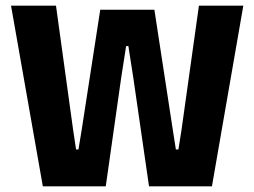

<svg xmlns="http://www.w3.org/2000/svg" viewBox="-20 -659 900 679"><path d="M131.5 0 19 -639H178L238.5 -200.5L249 -130.5H257.5L269 -200.5L334.5 -624.5H526L591 -200.5L602 -130.5H611L622 -200.5L683.5 -639H840.5L729.5 0H507L451.5 -383.5L434 -496H426L408.5 -383.5L354 0Z"/></svg>

Font: Anek Gurmukhi Medium
Style: Bold
Weight: 700
Version: Version 1.003